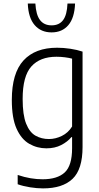

<svg xmlns="http://www.w3.org/2000/svg" viewBox="-20 -814 551 1064"><path d="M218.5 230Q185 230 147 224Q109 218 78 207V155.5Q115 168 149.5 173.8Q184 179.5 216 179.5Q298 179.5 338.8 141.5Q379.5 103.5 379.5 7.5V-54H375.5Q354.5 -28.5 319.2 -10.2Q284 8 237 8Q186 8 142.2 -17Q98.5 -42 72 -100.5Q45.5 -159 45.5 -260Q45.5 -408.5 110.2 -479Q175 -549.5 296.5 -549.5Q332 -549.5 370 -543.8Q408 -538 437.5 -528V0.5Q437.5 124.5 382 177.2Q326.5 230 218.5 230ZM251 -43.5Q287.5 -43.5 322.8 -60.8Q358 -78 379.5 -113V-489Q363 -493.5 339.8 -496.5Q316.5 -499.5 293 -499.5Q202 -499.5 153.8 -445.8Q105.5 -392 105.5 -265.5Q105.5 -177 124.8 -128.8Q144 -80.5 177 -62Q210 -43.5 251 -43.5ZM266 -634.5Q207 -634.5 172 -675Q137 -715.5 134 -794.5H176Q179.5 -732 201.8 -702.8Q224 -673.5 266 -673.5Q308 -673.5 329.8 -702.8Q351.5 -732 354 -794.5H396Q393 -715 358.8 -674.8Q324.5 -634.5 266 -634.5Z"/></svg>

Font: Encode Sans SemiCondensed SemiCondensed Light
Style: Regular
Weight: 300
Width: 4
Designer: Multiple Designers
Foundry: Impallari Type
Version: Version 3.000; ttfautohint (v1.8.3) -l 8 -r 50 -G 200 -x 14 